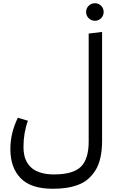

<svg xmlns="http://www.w3.org/2000/svg" viewBox="-20 -966 729 1202"><path d="M613 -852.1Q597.2 -835.9 574.2 -835.9Q551.3 -835.9 535.2 -852.1Q519 -868.2 519 -891.1Q519 -914.1 535.2 -929.9Q551.3 -945.8 574.2 -945.8Q597.2 -945.8 613 -929.9Q628.9 -914.1 628.9 -891.1Q628.9 -868.2 613 -852.1ZM535.2 -80.1V-755.9L619.1 -766.1V-85Q619.1 -25.4 608.4 22Q597.7 69.3 576.7 101.8Q555.7 134.3 528.6 157Q501.5 179.7 465.6 192.4Q429.7 205.1 392.3 210.4Q355 215.8 310.1 215.8Q174.3 215.8 109.6 149.9Q44.9 84 44.9 -33.2Q44.9 -133.3 91.8 -229L154.8 -210Q127 -134.8 127 -45.9Q127 -16.1 132.8 9Q138.7 34.2 152.8 56.2Q167 78.1 188.5 93.3Q210 108.4 242.9 117.2Q275.9 126 317.9 126Q437 126 486.1 78.1Q535.2 30.3 535.2 -80.1Z"/></svg>

Font: FiraGO
Style: Regular
Weight: 400
Designer: bBox Type
Foundry: bBox Type GmbH
Version: Version 1.001;PS 001.001;hotconv 1.0.88;makeotf.lib2.5.64775